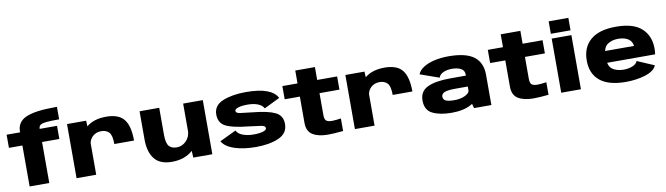

<svg xmlns="http://www.w3.org/2000/svg" viewBox="-39 -1423 7152 2063"><g transform="rotate(-10 3537.0 -392.0)"><path d="M160 0V-447H13V-590.5H161.5L160 -598Q160 -704 259 -747.8Q358 -791.5 577.5 -791.5H597.5V-655H575.5Q455 -655 414.8 -643.2Q374.5 -631.5 374.5 -598L373.5 -590.5H563V-447H374.5V0Z M1135.5 -291Q1135.5 -388 1104.2 -419.8Q1073 -451.5 1021 -451.5Q960.5 -451.5 923 -414Q892 -383 886.5 -343V0H672V-590.5H880.5L883.5 -528.5Q883.5 -529 884 -529Q964.5 -595.5 1098.5 -595.5Q1236 -595.5 1293.2 -522.5Q1350.5 -449.5 1350.5 -291Z M1945.5 0 1941.5 -74Q1853 5 1713.5 5Q1583.5 5 1523.5 -70.5Q1463.5 -146 1463.5 -284.5V-590.5H1678V-297.5Q1678 -205 1706.5 -172Q1735 -139 1791 -139Q1852 -139 1896 -185.5Q1933 -224.5 1939 -282V-590.5H2153.5V0Z M2630.5 5Q2496 5 2397.2 -27.2Q2298.5 -59.5 2263 -122L2442.5 -208Q2458.5 -171 2510.5 -151.5Q2562.5 -132 2626.5 -132Q2690.5 -132 2730 -143.8Q2769.5 -155.5 2769.5 -176.5Q2769.5 -201.5 2725.8 -208.8Q2682 -216 2588 -227Q2418 -244 2343.5 -281.8Q2269 -319.5 2269 -412.5Q2269 -511.5 2371.5 -553.5Q2474 -595.5 2622 -595.5Q2764 -595.5 2849 -564.5Q2934 -533.5 2966 -471.5L2794 -387.5Q2778 -421.5 2731.5 -440.5Q2685 -459.5 2617.5 -459.5Q2555 -459.5 2516.5 -447.5Q2478 -435.5 2478 -415.5Q2478 -390.5 2525 -384.2Q2572 -378 2662.5 -368Q2822.5 -352.5 2900.8 -315Q2979 -277.5 2979 -185.5Q2979 -83 2879 -39Q2779 5 2630.5 5Z M3414.5 8.5Q3311 8.5 3249 -29.2Q3187 -67 3187 -160V-446.5H3021.5V-590.5H3187V-731H3401.5V-590.5H3619V-446.5H3401.5V-209Q3401.5 -159.5 3421 -144.5Q3440.5 -129.5 3483 -129.5Q3521 -130 3580.5 -139V-2Q3481 8.5 3414.5 8.5Z M4172.5 -291Q4172.5 -388 4141.2 -419.8Q4110 -451.5 4058 -451.5Q3997.5 -451.5 3960 -414Q3929 -383 3923.5 -343V0H3709V-590.5H3917.5L3920.5 -528.5Q3920.5 -529 3921 -529Q4001.5 -595.5 4135.5 -595.5Q4273 -595.5 4330.2 -522.5Q4387.5 -449.5 4387.5 -291Z M5009 0 4995.5 -48.5Q4988.5 -44 4981 -39.5Q4898 8 4765 8Q4639.5 8 4558.5 -30.8Q4477.5 -69.5 4477.5 -176Q4477.5 -275.5 4563.2 -317.2Q4649 -359 4818 -359H4983V-371.5Q4983 -417 4944 -437Q4905 -457 4847 -457Q4793.5 -457 4753.5 -439.2Q4713.5 -421.5 4702 -386L4495.5 -459Q4511 -501.5 4559.8 -532.2Q4608.5 -563 4679.5 -579.5Q4750.5 -596 4833 -596Q5023 -596 5110.5 -529.5Q5198 -463 5198 -330V0ZM4983 -198.5V-240H4848.5Q4760 -240 4727.2 -225Q4694.5 -210 4694.5 -179Q4694.5 -148 4723.5 -134.2Q4752.5 -120.5 4814.5 -120.5Q4886.5 -120.5 4934.8 -144.8Q4983 -169 4983 -198.5Z M5656 8.5Q5552.5 8.5 5490.5 -29.2Q5428.5 -67 5428.5 -160V-446.5H5263V-590.5H5428.5V-731H5643V-590.5H5860.5V-446.5H5643V-209Q5643 -159.5 5662.5 -144.5Q5682 -129.5 5724.5 -129.5Q5762.5 -130 5822 -139V-2Q5722.5 8.5 5656 8.5Z M5960 0V-590.5H6175V0ZM5960 -779H6175V-643H5960Z M6666 6.5Q6478 6.5 6384 -70.8Q6290 -148 6290 -292Q6290 -437 6383.8 -516.8Q6477.5 -596.5 6660.5 -596.5Q6850.5 -596.5 6940.2 -514.5Q7030 -432.5 7030 -294Q7030 -257 7025 -231H6501.5Q6512.5 -182.5 6543 -161Q6591 -127.5 6667 -127.5Q6717 -127.5 6760.8 -144.8Q6804.5 -162 6816.5 -195L7002 -115.5Q6990 -84 6956.8 -60.8Q6923.5 -37.5 6876 -22.8Q6828.5 -8 6774.2 -0.8Q6720 6.5 6666 6.5ZM6502 -359.5H6817.5Q6812 -408 6776 -434Q6734 -464.5 6661.5 -464.5Q6589 -464.5 6542 -429Q6513 -407 6502 -359.5Z"/></g></svg>

Font: Anybody ExtraExpanded ExtraBold
Style: Regular
Weight: 800
Width: 8
Designer: Tyler Finck
Foundry: Etcetera Type Company
Version: Version 1.010; ttfautohint (v1.8.3) -l 8 -r 50 -G 200 -x 14 